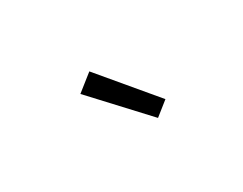

<svg xmlns="http://www.w3.org/2000/svg" viewBox="-39 -939 678 535"><g transform="rotate(-30 300.0 -672.0)"><path d="M357 -568 203 -734 256 -776 401 -603Z"/></g></svg>

Font: Iosevka SS04 Light Extended
Style: Italic
Weight: 300
Width: 7
Italic angle: -9°
Monospace: yes
Designer: Belleve Invis
Foundry: Belleve Invis
Version: Version 19.0.0; ttfautohint (v1.8.4)